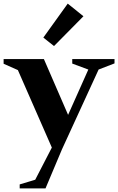

<svg xmlns="http://www.w3.org/2000/svg" viewBox="-72 -827 654 1063"><path d="M37 216V194L123 168L215 -10L27 -439L-52 -474V-500H171L305 -191L417 -442L328 -475V-500H562V-476L474 -442L271 0L180 216ZM227 -572 168 -619 303 -807 390 -737Z"/></svg>

Font: Wittgenstein
Style: Bold
Weight: 700
Designer: Jörg Drees
Foundry: Jörg Drees
Version: Version 1.303; ttfautohint (v1.8.4.7-5d5b)